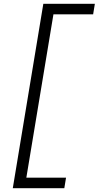

<svg xmlns="http://www.w3.org/2000/svg" viewBox="-20 -843 540 1006"><path d="M47 143 207 -823H477L468 -768H260L118 88H326L317 143Z"/></svg>

Font: Iosevka Light
Style: Italic
Weight: 300
Italic angle: -9°
Monospace: yes
Designer: Belleve Invis
Foundry: Belleve Invis
Version: Version 32.5.0; ttfautohint (v1.8.4)